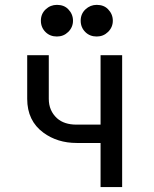

<svg xmlns="http://www.w3.org/2000/svg" viewBox="-20 -762 626 782"><path d="M374 -742.2Q402.8 -742.2 419.9 -724.6Q439.5 -704.6 439.5 -677.7Q439.5 -650.9 419.9 -631.8Q400.9 -613.3 374 -613.3Q346.2 -613.3 328.1 -630.9Q308.6 -649.9 308.6 -677.7Q308.6 -705.6 328.1 -723.9Q347.7 -742.2 374 -742.2ZM211.9 -742.2Q240.7 -742.2 257.8 -724.6Q277.3 -704.6 277.3 -677.7Q277.3 -650.9 257.8 -631.8Q238.8 -613.3 211.9 -613.3Q184.1 -613.3 166 -630.9Q146.5 -649.9 146.5 -677.7Q146.5 -705.6 166 -723.9Q185.5 -742.2 211.9 -742.2ZM389.6 0V-179.7H292.5Q213.9 -179.7 156.7 -221.7Q90.8 -270 90.8 -359.4V-537.1H178.7V-359.4Q178.7 -311 212.4 -280.3Q241.2 -254.4 292 -254.4H389.6V-537.1H477.5V0Z"/></svg>

Font: Consola Mono
Style: Book
Weight: 400
Monospace: yes
Version: Version 2.001